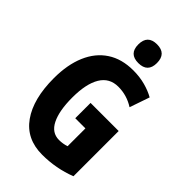

<svg xmlns="http://www.w3.org/2000/svg" viewBox="-276 -1028 1135 1135"><g transform="rotate(45 291.5 -461.0)"><path d="M298 -409H533V-31Q428 10 312 10Q180 10 110.5 -88Q41 -186 41 -359Q41 -472 76 -554Q111 -636 178 -680Q245 -724 341 -724Q395 -724 441 -711.5Q487 -699 522 -679L479 -554Q418 -593 347 -593Q273 -593 236 -531.5Q199 -470 199 -355Q199 -245 229.5 -183.5Q260 -122 321 -122Q353 -122 383 -132V-281H298ZM331 -932Q409 -932 409 -853Q409 -775 331 -775Q253 -775 253 -853Q253 -932 331 -932Z"/></g></svg>

Font: Noto Sans Arabic ExtCond ExtBd
Style: Regular
Weight: 800
Width: 2
Designer: Monotype Design Team, Nadine Chahine, Nizar Qandah and Khaled Hosny
Foundry: Monotype Imaging Inc.
Version: Version 2.012; ttfautohint (v1.8.4.7-5d5b)